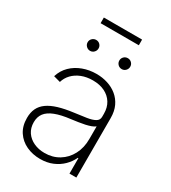

<svg xmlns="http://www.w3.org/2000/svg" viewBox="-203 -937 935 1051"><g transform="rotate(30 264.5 -411.5)"><path d="M221.2 11.2Q173.8 11.2 134.3 -7.1Q94.7 -25.4 71 -61Q47.4 -96.7 47.4 -147.9Q47.4 -182.6 59.6 -208.3Q71.8 -233.9 97.4 -252.2Q123 -270.5 162.6 -282.5Q202.1 -294.4 255.9 -301.3Q298.8 -306.6 331.5 -311.8Q364.3 -316.9 382.6 -327.4Q400.9 -337.9 400.9 -358.4V-378.4Q400.9 -417.5 383.3 -446Q365.7 -474.6 333.7 -490.5Q301.8 -506.3 258.3 -506.3Q218.8 -506.3 187 -493.7Q155.3 -481 134.3 -459Q113.3 -437 105 -408.2L62 -419.9Q74.7 -460.9 103.5 -489Q132.3 -517.1 172.4 -532Q212.4 -546.9 257.8 -546.9Q295.4 -546.9 329.1 -536.1Q362.8 -525.4 388.9 -503.9Q415 -482.4 429.9 -450.7Q444.8 -418.9 444.8 -376V0H401.4V-97.7H397.9Q383.8 -67.4 358.9 -42.7Q334 -18.1 299.3 -3.4Q264.6 11.2 221.2 11.2ZM226.1 -29.3Q276.9 -29.3 316.4 -53.5Q356 -77.6 378.4 -120.4Q400.9 -163.1 400.9 -218.3V-298.3Q392.1 -291 377.2 -285.4Q362.3 -279.8 343.3 -275.6Q324.2 -271.5 302.7 -268.3Q281.2 -265.1 259.3 -262.2Q200.7 -255.4 163.3 -240.7Q126 -226.1 108.6 -203.1Q91.3 -180.2 91.3 -146.5Q91.3 -109.9 109.1 -83.7Q127 -57.6 157.5 -43.5Q188 -29.3 226.1 -29.3ZM362.8 -638.2Q348.1 -638.2 338.1 -648.4Q328.1 -658.7 328.1 -672.9Q328.1 -687 338.1 -697Q348.1 -707 362.8 -707Q377 -707 387 -697Q397 -687 397 -672.9Q397 -658.7 387 -648.4Q377 -638.2 362.8 -638.2ZM162.6 -638.2Q148.4 -638.2 138.2 -648.4Q127.9 -658.7 127.9 -672.9Q127.9 -687 138.2 -697Q148.4 -707 162.6 -707Q177.2 -707 187 -697Q196.8 -687 196.8 -672.9Q196.8 -658.7 186.8 -648.4Q176.8 -638.2 162.6 -638.2ZM378.9 -834V-798.3H137.2V-834Z"/></g></svg>

Font: Inter 18pt ExtraLight
Style: Regular
Weight: 250
Designer: Rasmus Andersson
Foundry: rsms
Version: Version 4.001;git-66647c0bb